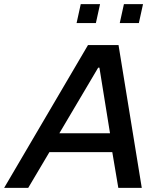

<svg xmlns="http://www.w3.org/2000/svg" viewBox="-49 -905 777 925"><path d="M-29 0 375 -688H522L634 0H521L492 -172H189L87 0ZM237 -263H481L430 -579H424ZM528 -794 548 -885H640L620 -794ZM320 -794 340 -885H433L413 -794Z"/></svg>

Font: Saira Thin Medium
Style: Italic
Weight: 500
Italic angle: -12°
Version: Version 1.101